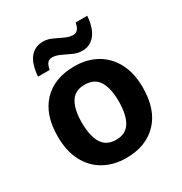

<svg xmlns="http://www.w3.org/2000/svg" viewBox="-177 -888 977 1030"><g transform="rotate(-30 311.5 -373.0)"><path d="M575 -274Q575 -138 504 -64Q433 10 310 10Q234 10 174.5 -23Q115 -56 81.5 -119.5Q48 -183 48 -274Q48 -409 118.5 -482.5Q189 -556 313 -556Q390 -556 449 -523Q508 -490 541.5 -427Q575 -364 575 -274ZM197 -274Q197 -192 224 -147Q251 -102 312 -102Q372 -102 399 -147Q426 -192 426 -274Q426 -355 399 -399Q372 -443 311 -443Q251 -443 224 -399Q197 -355 197 -274ZM117 -605Q123 -682 153 -718.5Q183 -755 234 -755Q261 -755 289 -742Q317 -729 343.5 -716.5Q370 -704 393 -704Q408 -704 419.5 -714.5Q431 -725 437 -756H509Q503 -680 472 -643Q441 -606 394 -606Q365 -606 337 -619Q309 -632 282.5 -644.5Q256 -657 233 -657Q217 -657 206 -646.5Q195 -636 189 -605Z"/></g></svg>

Font: Noto Sans Syriac
Style: Bold
Weight: 700
Designer: Patrick Giasson and the Monotype Design Team
Foundry: Monotype Imaging Inc.
Version: Version 3.000; ttfautohint (v1.8.4.7-5d5b)